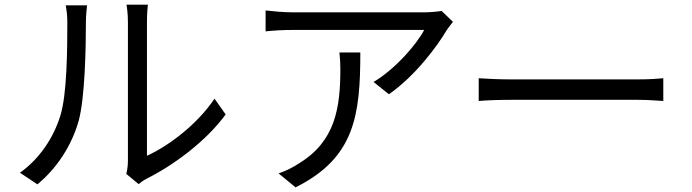

<svg xmlns="http://www.w3.org/2000/svg" viewBox="-20 -770 2980 827"><path d="M141 24C225 -45 289 -143 319 -250C346 -350 350 -564 350 -675C350 -705 354 -735 355 -747H263C267 -726 270 -704 270 -674C270 -563 269 -364 240 -272C210 -175 150 -86 66 -26ZM577 23C587 15 596 8 611 0C727 -58 866 -160 952 -277L904 -345C828 -232 705 -141 613 -99V-676C613 -714 616 -742 617 -750H525C526 -742 531 -714 531 -676V-77C531 -57 528 -37 524 -21Z M1442 -544C1445 -518 1446 -496 1446 -472C1446 -305 1424 -162 1269 -67C1241 -48 1207 -32 1180 -23L1253 37C1508 -90 1532 -273 1532 -544ZM1882 -723C1867 -720 1831 -717 1812 -717H1238C1201 -717 1159 -721 1124 -725V-635C1164 -639 1201 -641 1238 -641H1807C1775 -579 1681 -471 1589 -417L1655 -364C1769 -443 1864 -572 1904 -640C1911 -651 1924 -666 1931 -676Z M2042 -335C2073 -338 2126 -340 2181 -340H2730C2775 -340 2817 -336 2837 -335V-433C2815 -431 2779 -428 2729 -428H2181C2125 -428 2072 -431 2042 -433Z"/></svg>

Font: Noto Sans JP Regular
Style: Regular
Weight: 400
Designer: Ryoko NISHIZUKA (kana & ideographs); Paul D. Hunt (Latin, Greek & Cyrillic); Wenlong ZHANG (bopomofo); Sandoll Communica
Foundry: Adobe Systems Incorporated
Version: Version 1.004;PS 1.004;hotconv 1.0.82;makeotf.lib2.5.63406